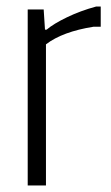

<svg xmlns="http://www.w3.org/2000/svg" viewBox="-20 -569 340 589"><path d="M65 -540H114L118 -478H123Q144 -496 185.5 -516Q227 -536 275 -549H289V-487H267Q172 -472 121 -433V0H65Z"/></svg>

Font: Encode Sans Compressed
Style: Light
Weight: 300
Designer: Pablo Impallari, Andres Torresi
Foundry: Pablo Impallari, Andres Torresi
Version: Version 1.000; ttfautohint (v1.00) -l 8 -r 50 -G 200 -x 14 -